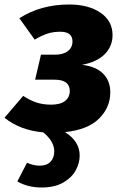

<svg xmlns="http://www.w3.org/2000/svg" viewBox="-42 -571 549 853"><path d="M448 -161Q448 -94 398.5 -44.5Q349 5 247 16Q312 57 312 120Q312 154 294 186.5Q276 219 238 240.5Q200 262 143 262Q81 262 35 235L78 152Q106 165 134 165Q166 165 182.5 147.5Q199 130 199 101Q199 57 150 17Q47 8 -22 -48L61 -145Q93 -124 122 -115Q151 -106 185 -106Q226 -106 247 -122.5Q268 -139 268 -167Q268 -217 200 -217H114L140 -328H202Q239 -328 259.5 -344Q280 -360 280 -387Q280 -430 226 -430Q194 -430 168.5 -421.5Q143 -413 112 -395L44 -490Q139 -551 265 -551Q351 -551 404.5 -514.5Q458 -478 458 -415Q458 -365 423 -330Q388 -295 322 -283Q384 -276 416 -244Q448 -212 448 -161Z"/></svg>

Font: Trujillo ExtraBold
Style: Italic
Weight: 800
Italic angle: -8°
Designer: Fira Sans original fonts by bBox Type GmbH, Carrois Corporate GbR, & Edenspiekermann AG / Changes by Cristiano Sobral
Foundry: Fira Sans original fonts by bBox Type GmbH, Carrois Corporate GbR, & Edenspiekermann AG / Changes by Cristiano Sobral
Version: Version 4.301;July 28, 2020;FontCreator 13.0.0.2655 64-bit